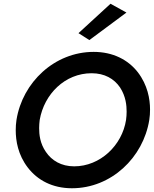

<svg xmlns="http://www.w3.org/2000/svg" viewBox="-20 -990 821 1025"><path d="M655 -923 570 -970 399 -813 457 -776ZM68 -350C65 -331 64 -313 64 -295C64 -238 76 -164 128 -96C180 -28 260 15 364 15C574 15 745 -149 777 -350C780 -369 781 -387 781 -405C781 -462 768 -536 716 -604C664 -671 583 -713 480 -713C272 -713 100 -551 68 -350ZM192 -350C216 -488 327 -599 469 -599C538 -599 589 -570 621 -523C652 -475 656 -427 656 -394C656 -380 655 -365 653 -350C632 -214 515 -102 376 -102C307 -102 256 -133 225 -179C193 -225 189 -273 189 -306C189 -320 190 -335 192 -350Z"/></svg>

Font: Jost Medium
Style: Italic
Weight: 500
Italic angle: -5°
Version: Version 3.710